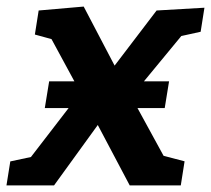

<svg xmlns="http://www.w3.org/2000/svg" viewBox="-47 -562 640 582"><path d="M88.8 -234.4 102 -315.5H465.5L452.3 -234.4ZM-27.4 0 -15.8 -72.7 68.9 -90.8 36.1 -72.2 203.5 -289.7 245.9 -291.6 427.7 -530.2 572.7 -538.6 561.2 -465.7 476.9 -447.2 514.2 -466.9 345.7 -262.6 305.6 -260.7 116.8 0ZM346.2 0 217.8 -242.9 97.4 -465.1 120.4 -440.4 58.7 -457.3 70.2 -530.2 206.7 -542.1 323.9 -318.3 458.1 -72.8 437.2 -92.8 512.5 -73 501 0Z"/></svg>

Font: Bitter Thin
Style: Italic
Weight: 100
Italic angle: -9°
Designer: Sol Matas, and Bitter project Authors
Foundry: Sol Matas
Version: Version 2.002